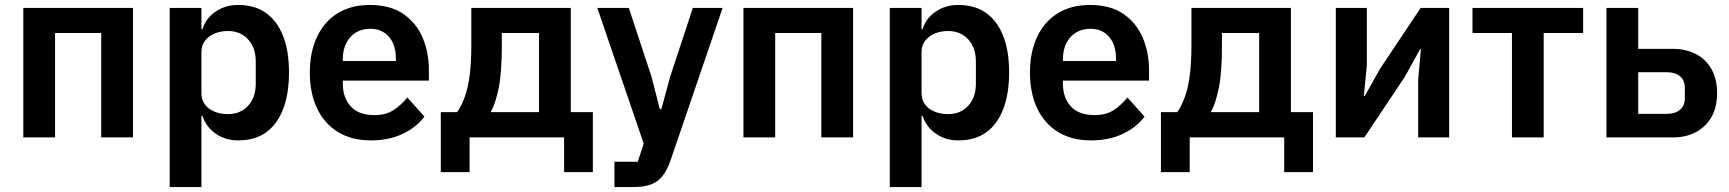

<svg xmlns="http://www.w3.org/2000/svg" viewBox="-20 -554 6971 774"><path d="M74 0V-522H516V0H388V-421H202V0Z M664 200V-522H792V-436H796Q810 -481 849.5 -507.5Q889 -534 940 -534Q1007 -534 1052 -502Q1097 -470 1121 -409.5Q1145 -349 1145 -262Q1145 -175 1121 -113.5Q1097 -52 1052 -20Q1007 12 940 12Q889 12 850 -15Q811 -42 796 -87H792V200ZM899 -94Q949 -94 980 -127.5Q1011 -161 1011 -216V-306Q1011 -362 980 -395.5Q949 -429 899 -429Q869 -429 844.5 -418.5Q820 -408 806 -389Q792 -370 792 -345V-179Q792 -152 806 -133Q820 -114 844.5 -104Q869 -94 899 -94Z M1475 12Q1398 12 1343 -21.5Q1288 -55 1258.5 -116.5Q1229 -178 1229 -262Q1229 -344 1258 -405.5Q1287 -467 1341 -500.5Q1395 -534 1471 -534Q1553 -534 1605.5 -498Q1658 -462 1683.5 -402.5Q1709 -343 1709 -271V-229H1362V-216Q1362 -160 1394 -125Q1426 -90 1489 -90Q1536 -90 1567 -110.5Q1598 -131 1622 -161L1691 -84Q1659 -41 1603.5 -14.5Q1548 12 1475 12ZM1473 -438Q1439 -438 1414 -422.5Q1389 -407 1375.5 -379.5Q1362 -352 1362 -316V-308H1576V-317Q1576 -354 1564 -380.5Q1552 -407 1529 -422.5Q1506 -438 1473 -438Z M1757 140V-102H1823Q1842 -130 1855 -167.5Q1868 -205 1874 -256Q1880 -307 1880 -373V-522H2281V-102H2370V140H2254V0H1873V140ZM1958 -102H2153V-421H2003V-367Q2003 -260 1990 -197.5Q1977 -135 1958 -102Z M2682 -246 2773 -522H2893L2683 93Q2670 130 2652 154Q2634 178 2605.5 189Q2577 200 2534 200H2457V98H2551L2575 25L2388 -522H2515L2606 -246L2640 -114H2646Z M2977 0V-522H3419V0H3291V-421H3105V0Z M3567 200V-522H3695V-436H3699Q3713 -481 3752.5 -507.5Q3792 -534 3843 -534Q3910 -534 3955 -502Q4000 -470 4024 -409.5Q4048 -349 4048 -262Q4048 -175 4024 -113.5Q4000 -52 3955 -20Q3910 12 3843 12Q3792 12 3753 -15Q3714 -42 3699 -87H3695V200ZM3802 -94Q3852 -94 3883 -127.5Q3914 -161 3914 -216V-306Q3914 -362 3883 -395.5Q3852 -429 3802 -429Q3772 -429 3747.5 -418.5Q3723 -408 3709 -389Q3695 -370 3695 -345V-179Q3695 -152 3709 -133Q3723 -114 3747.5 -104Q3772 -94 3802 -94Z M4378 12Q4301 12 4246 -21.5Q4191 -55 4161.5 -116.5Q4132 -178 4132 -262Q4132 -344 4161 -405.5Q4190 -467 4244 -500.5Q4298 -534 4374 -534Q4456 -534 4508.5 -498Q4561 -462 4586.5 -402.5Q4612 -343 4612 -271V-229H4265V-216Q4265 -160 4297 -125Q4329 -90 4392 -90Q4439 -90 4470 -110.5Q4501 -131 4525 -161L4594 -84Q4562 -41 4506.5 -14.5Q4451 12 4378 12ZM4376 -438Q4342 -438 4317 -422.5Q4292 -407 4278.5 -379.5Q4265 -352 4265 -316V-308H4479V-317Q4479 -354 4467 -380.5Q4455 -407 4432 -422.5Q4409 -438 4376 -438Z M4660 140V-102H4726Q4745 -130 4758 -167.5Q4771 -205 4777 -256Q4783 -307 4783 -373V-522H5184V-102H5273V140H5157V0H4776V140ZM4861 -102H5056V-421H4906V-367Q4906 -260 4893 -197.5Q4880 -135 4861 -102Z M5365 0V-522H5490V-289L5478 -167H5482L5544 -278L5707 -522H5822V0H5697V-233L5708 -356H5705L5643 -244L5480 0Z M6075 0V-421H5916V-522H6362V-421H6203V0Z M6456 0V-522H6584V-357H6724Q6776 -357 6816 -336.5Q6856 -316 6879 -276Q6902 -236 6902 -179Q6902 -121 6879 -81.5Q6856 -42 6816 -21Q6776 0 6725 0ZM6584 -95H6699Q6732 -95 6752 -111Q6772 -127 6772 -159V-199Q6772 -231 6752 -247Q6732 -263 6699 -263H6584Z"/></svg>

Font: IBM Plex Sans SemiBold
Style: Regular
Weight: 600
Designer: Mike Abbink, Paul van der Laan, Pieter van Rosmalen
Foundry: Bold Monday
Version: Version 3.201